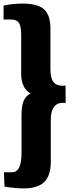

<svg xmlns="http://www.w3.org/2000/svg" viewBox="-23 -835 426 1070"><path d="M104 -815Q187 -815 222.5 -783Q258 -751 258 -676V-448Q258 -396 278 -374.5Q298 -353 342 -358L343 -261Q338 -262 328 -262Q260 -262 260 -167V67Q260 144 223.5 179.5Q187 215 108 215Q63 215 2 205L-1 125H43Q71 125 84 98Q97 71 97 14V-195Q97 -244 108.5 -272Q120 -300 147 -314Q95 -344 95 -425V-642Q95 -689 82.5 -707.5Q70 -726 39 -726H-3V-804Q50 -815 104 -815Z"/></svg>

Font: Sansita
Style: Bold
Weight: 700
Designer: Pablo Cosgaya
Foundry: Omnibus-Type
Version: Version 1.006